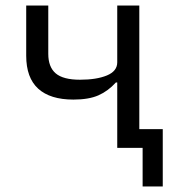

<svg xmlns="http://www.w3.org/2000/svg" viewBox="-20 -536 640 696"><path d="M497 0H405V-237H400Q372 -206 337 -190.5Q302 -175 246 -175Q162 -175 118.5 -214.5Q75 -254 75 -334V-516H155V-341Q155 -293 182 -270Q209 -247 270 -247Q330 -247 367.5 -262.5Q405 -278 405 -310V-516H485V-68H570V140H497Z"/></svg>

Font: IBM Plex Mono
Style: Regular
Weight: 400
Monospace: yes
Designer: Mike Abbink, Paul van der Laan, Pieter van Rosmalen
Foundry: Bold Monday
Version: Version 2.3